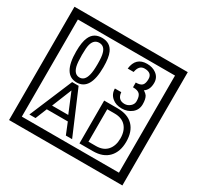

<svg xmlns="http://www.w3.org/2000/svg" viewBox="-212 -1206 1580 1541"><g transform="rotate(30 577.5 -435.0)"><path d="M1103 90H53V-960H1103ZM1028 15V-885H128V15ZM497 -656Q497 -442 371 -442Q244 -442 244 -656Q244 -744 265 -789Q294 -855 371 -855Q448 -855 477 -789Q497 -745 497 -656ZM444 -656Q444 -723 435 -752Q420 -809 371 -809Q322 -809 306 -752Q298 -723 298 -656Q298 -587 306 -553Q322 -488 371 -488Q419 -488 435 -554Q444 -587 444 -656ZM919 -556Q919 -504 880.5 -473Q842 -442 789 -442Q734 -442 700 -471Q662 -502 662 -554H721Q727 -485 790 -485Q818 -485 841 -504.5Q864 -524 864 -552Q864 -597 846 -616Q828 -635 783 -635V-679Q825 -679 841.5 -696Q858 -713 858 -754Q858 -812 789 -812Q738 -812 726 -744H671Q684 -855 788 -855Q839 -855 874 -829Q913 -800 913 -750Q913 -685 871 -658Q895 -642 903 -630Q919 -605 919 -556ZM568 -30H510L467 -136H272L229 -30H172L339 -427H399ZM444 -183 368 -366 294 -183ZM955 -229Q955 -136 904.5 -83Q854 -30 760 -30H636V-427H760Q855 -427 905 -375.5Q955 -324 955 -229ZM901 -229Q901 -298 865 -338.5Q829 -379 761 -379H692V-78H761Q829 -78 865 -119Q901 -160 901 -229Z"/></g></svg>

Font: Unicode BMP Fallback SIL
Style: Regular
Weight: 400
Foundry: NRSI, SIL International
Version: Version 5.1 Based on Unicode 5.1